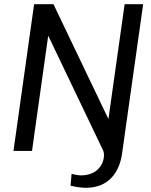

<svg xmlns="http://www.w3.org/2000/svg" viewBox="-20 -717 716 912"><path d="M388 175C497 175 548 100 560 11L660 -697H572L495 -151.5L234 -697H142L44 0H132L209 -547.5L470 -2C473 5 474 13 474 21C474 25 473 28 473 32C467 76 431 116 365 116C354 116 335 113 320 109L315 165C340 171 364 175 388 175Z"/></svg>

Font: HK Grotesk
Style: Italic
Weight: 400
Italic angle: -16°
Designer: Alfredo Marco Pradil
Foundry: Hanken Design Co.
Version: Version 3.001;FEAKit 1.0